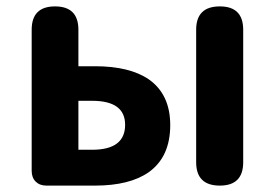

<svg xmlns="http://www.w3.org/2000/svg" viewBox="-20 -580 859 600"><path d="M125 0Q104 0 91.5 -12.5Q79 -25 79 -46V-487Q79 -560 152 -560Q225 -560 225 -487V-373H277Q385 -373 445 -332Q512 -285 512 -189Q512 -90 445 -42Q385 0 277 0H178ZM667 0Q593 0 593 -73V-487Q593 -560 667 -560Q740 -560 740 -487V-280V-73Q740 0 667 0ZM225 -112H268Q371 -112 371 -190Q371 -265 268 -265H225V-188Z"/></svg>

Font: GenSenRounded JP B
Style: Regular
Weight: 700
Version: Version 1.501;PS 1;hotconv 16.6.51;makeotf.lib2.5.65220